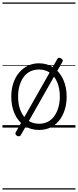

<svg xmlns="http://www.w3.org/2000/svg" viewBox="-20 -1030 629 1550"><path d="M295 19Q227 19 176.5 -15.5Q126 -50 98.5 -110.5Q71 -171 71 -250Q71 -310 87.5 -359Q104 -408 134.5 -444Q165 -480 205.5 -499.5Q246 -519 295 -519Q361 -519 411 -485Q461 -451 489.5 -390Q518 -329 518 -250Q518 -202 507.5 -161Q497 -120 478 -87Q459 -54 432 -30Q405 -6 370.5 6.5Q336 19 295 19ZM295 -31Q334 -31 365 -46.5Q396 -62 417.5 -91.5Q439 -121 451 -161.5Q463 -202 463 -250Q463 -315 442.5 -364.5Q422 -414 384.5 -441.5Q347 -469 295 -469Q256 -469 224.5 -453.5Q193 -438 171.5 -409Q150 -380 138 -339.5Q126 -299 126 -250Q126 -185 146.5 -135.5Q167 -86 205 -58.5Q243 -31 295 -31ZM148 61Q143 69 135 70Q127 71 118 67Q109 61 105.5 53.5Q102 46 107 38L443 -554Q447 -563 456 -563.5Q465 -564 474 -558Q483 -553 486 -546.5Q489 -540 484 -531ZM0 490H589V500H0ZM0 -20H589V0H0ZM0 -505H589V-500H0ZM0 -1010H589V-1000H0Z"/></svg>

Font: Playwrite ES Guides
Style: Regular
Weight: 400
Designer: Veronika Burian, José Scaglione
Foundry: TypeTogether
Version: Version 1.003